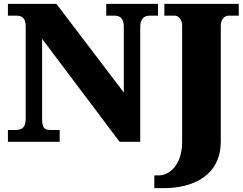

<svg xmlns="http://www.w3.org/2000/svg" viewBox="-20 -734 1256 994"><path d="M289 0V-61H246C211 -61 198 -68 198 -121V-533L599 0H706V-593C706 -636 725 -653 755 -653H798V-714H530V-653H573C600 -653 621 -639 621 -597V-255L272 -714H21V-653H63C89 -653 113 -646 113 -597V-121C113 -68 90 -61 54 -61H21V0ZM829 240C972 240 1123 180 1123 -2V-601C1123 -636 1145 -653 1163 -653H1216V-714H831V-653H885C901 -653 923 -636 923 -602V-1C923 127 851 174 803 174H779V240Z"/></svg>

Font: UArctic Serif Black
Style: Regular
Weight: 900
Designer: Customization by Puisto advertising & original work Monotype Design Team
Foundry: Monotype Imaging Inc.
Version: Version 2.004